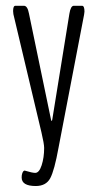

<svg xmlns="http://www.w3.org/2000/svg" viewBox="-20 -511 332 658"><path d="M54.2 97.2Q54.2 88.9 56.2 83.3Q58.1 77.6 60.5 75.4Q63 73.2 64.9 73.7Q90.8 81.5 100.6 81.5Q114.3 81.5 122.8 55.2Q131.3 28.8 131.3 -3.9Q131.3 -18.1 122.1 -57.1L25.9 -462.4Q24.9 -469.2 24.9 -473.1Q24.9 -491.2 32.7 -491.2H62Q74.2 -491.2 79.1 -465.3L154.8 -101.1Q156.2 -96.2 157.2 -96.2Q158.2 -96.2 159.2 -101.6L217.8 -463.9Q222.2 -491.2 232.9 -491.2H261.2Q269.5 -491.2 269.5 -471.2Q269.5 -470.7 268.1 -460.4L180.7 -5.4Q166.5 73.2 152.1 99.9Q137.7 126.5 102.5 126.5Q54.2 126.5 54.2 97.2Z"/></svg>

Font: BenchNine Light
Style: Regular
Weight: 300
Version: Version 1 ; ttfautohint (v0.92.18-e454-dirty) -l 8 -r 50 -G 